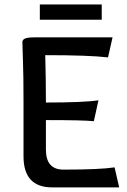

<svg xmlns="http://www.w3.org/2000/svg" viewBox="-20 -813 550 833"><path d="M497.1 0H206.5Q82 0 82 -134.8V-375.5Q82 -486.8 79.6 -548.3Q77.1 -609.9 77.1 -630.4Q77.1 -640.1 87.9 -645.5Q98.6 -650.9 130.4 -650.9H468.3L448.7 -564Q364.3 -573.7 176.3 -573.7Q179.2 -470.7 179.2 -368.2Q344.2 -368.2 407.2 -377.9L387.2 -287.1Q344.2 -292 179.2 -292V-164.1Q179.2 -77.1 255.4 -77.1Q413.6 -77.1 477.1 -86.9ZM421.4 -727.5H152.8V-793.5H421.4Z"/></svg>

Font: Bainsley
Style: Regular
Weight: 400
Designer: Paul James MIller
Foundry: High-Logic / Made with FontCreator
Version: Version 1.411;March 28, 2021;FontCreator 13.0.0.2683 64-bit